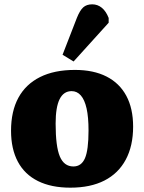

<svg xmlns="http://www.w3.org/2000/svg" viewBox="-20 -853 666 887"><path d="M305 14Q217 14 155.5 -16.5Q94 -47 62.5 -106Q31 -165 31 -249Q31 -339 65 -401.5Q99 -464 165 -497Q231 -530 326 -530Q412 -530 472 -499.5Q532 -469 563.5 -410.5Q595 -352 595 -268Q595 -179 561 -115.5Q527 -52 462.5 -19Q398 14 305 14ZM319 -84Q356 -84 372.5 -122Q389 -160 389 -250Q389 -312 380 -352Q371 -392 353.5 -412Q336 -432 311 -432Q274 -432 255.5 -395Q237 -358 237 -282Q237 -176 256.5 -130Q276 -84 319 -84ZM320 -569 269 -600 335 -770Q349 -805 364.5 -819Q380 -833 406 -833Q431 -833 450.5 -817Q470 -801 482 -770V-748Z"/></svg>

Font: Literata 18pt ExtraBold
Style: Regular
Weight: 800
Designer: Latin by Veronika Burian and Jose Scaglione. Greek by Irene Vlachou. Cyrillic by Vera Evstafieva.
Foundry: TypeTogether
Version: Version 3.103;gftools[0.9.29]